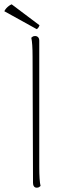

<svg xmlns="http://www.w3.org/2000/svg" viewBox="-44 -862 309 890"><path d="M126 8Q118 8 113.5 2Q109 -4 109 -14L107 -600Q107 -630 105.5 -652.5Q104 -675 101 -687Q104 -690 108 -692.5Q112 -695 119 -695Q127 -695 132.5 -689.5Q138 -684 138 -673V-87Q138 -57 139.5 -34.5Q141 -12 144 0Q141 3 137 5.5Q133 8 126 8ZM-24 -810Q-20 -818 -14.5 -824Q-9 -830 -3 -834.5Q3 -839 10 -842L139 -745Q138 -741 134.5 -735Q131 -729 126 -727Z"/></svg>

Font: Arima Thin
Style: Regular
Weight: 100
Designer: Joana Correia and Natanael Gama
Foundry: NDISCOVER
Version: Version 1.101;gftools[0.9.23]